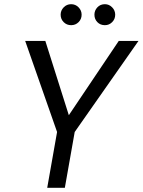

<svg xmlns="http://www.w3.org/2000/svg" viewBox="-20 -895 680 915"><path d="M205 0 252 -266 100 -700H196L308 -346L546 -700H640L336 -266L289 0ZM319 -775Q298 -775 283.5 -789.5Q269 -804 269 -825Q269 -845 283.5 -860Q298 -875 319 -875Q340 -875 354.5 -860Q369 -845 369 -825Q369 -804 354.5 -789.5Q340 -775 319 -775ZM480 -775Q458 -775 444 -789.5Q430 -804 430 -825Q430 -845 444 -860Q458 -875 480 -875Q500 -875 514.5 -860Q529 -845 529 -825Q529 -804 514.5 -789.5Q500 -775 480 -775Z"/></svg>

Font: DM Sans 24pt
Style: Italic
Weight: 400
Italic angle: -10°
Designer: Colophon Foundry, Jonny Pinhorn
Foundry: Colophon Foundry
Version: Version 4.004;gftools[0.9.30]